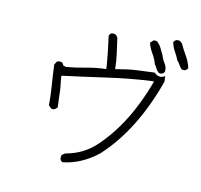

<svg xmlns="http://www.w3.org/2000/svg" viewBox="-127 -985 1253 1196"><g transform="rotate(15 500.0 -387.0)"><path d="M962 -677H947Q934 -685 925.5 -699Q917 -713 904 -725Q891 -751 874.5 -775Q858 -799 850 -828Q856 -842 870 -847H887L904 -835Q923 -801 946.5 -768Q970 -735 982 -696Q977 -682 962 -677ZM829 -619H814Q800 -628 792.5 -641Q785 -654 775 -666Q764 -696 743 -725.5Q722 -755 711 -787L730 -808H750Q769 -794 782 -773Q788 -761 794.5 -751.5Q801 -742 806 -733Q816 -707 832 -686.5Q848 -666 848 -638Q842 -623 829 -619ZM378 73Q371 72 365.5 65.5Q360 59 359 54V36Q362 26 382 15Q489 -13 561 -93Q719 -270 798 -560H787Q645 -540 508 -508Q367 -475 232 -446V-436Q249 -353 249 -336Q254 -292 260 -250Q259 -245 250.5 -239Q242 -233 240 -231H224L204 -247Q199 -311 188.5 -374Q178 -437 170 -502L181 -523Q190 -529 206 -529Q221 -525 226 -510L245 -506Q307 -517 367 -534Q427 -551 490 -558Q490 -573 472 -665Q461 -713 451 -763Q456 -781 471 -783H485Q501 -777 507 -762Q518 -715 528.5 -667.5Q539 -620 544 -572Q618 -592 666.5 -599Q715 -606 787 -615Q806 -599 825 -599Q841 -599 856 -611L861 -576Q773 -240 591 -42Q494 50 378 73Z"/></g></svg>

Font: Yozai
Style: Regular
Weight: 400
Designer: LXGW / Y.OzVox
Foundry: LXGW / Y.OzVox
Version: Version 0.861;October 22, 2024